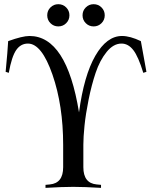

<svg xmlns="http://www.w3.org/2000/svg" viewBox="-20 -909 736 929"><path d="M115.2 -698.2Q80.1 -698.2 58.3 -666.7Q36.6 -635.3 22.5 -556.6L7.3 -561.5Q17.1 -663.6 19.5 -710Q88.4 -734.9 122.6 -734.9Q302.2 -734.9 362.3 -365.2Q386.2 -543.9 441.4 -639.4Q496.6 -734.9 570.3 -734.9Q609.4 -734.9 661.6 -710Q662.1 -706.1 688.5 -561.5L673.3 -556.6Q649.4 -635.3 625 -666.7Q600.6 -698.2 567.9 -698.2Q528.8 -698.2 495.8 -657.5Q462.9 -616.7 442.9 -557.1Q422.9 -497.6 408.7 -427Q394.5 -356.4 388.9 -300.8Q383.3 -245.1 383.3 -209V-100.1Q383.3 -22.5 447.8 -16.6L468.8 -14.6V0Q387.2 -4.9 334.5 -4.9Q281.7 -4.9 200.2 0V-14.6L221.2 -16.6Q285.6 -22.5 285.6 -100.1V-207.5Q285.6 -398.4 233.9 -547.9Q181.6 -698.2 115.2 -698.2ZM224.1 -796.9Q208.5 -812.5 208.5 -835Q208.5 -857.4 224.1 -873Q239.7 -888.7 262.2 -888.7Q284.7 -888.7 300.3 -873Q315.9 -857.4 315.9 -835Q315.9 -812.5 300.3 -796.9Q284.7 -781.2 262.2 -781.2Q239.7 -781.2 224.1 -796.9ZM395 -796.9Q379.4 -812.5 379.4 -835Q379.4 -857.4 395 -873Q410.6 -888.7 433.1 -888.7Q455.6 -888.7 471.2 -873Q486.8 -857.4 486.8 -835Q486.8 -812.5 471.2 -796.9Q455.6 -781.2 433.1 -781.2Q410.6 -781.2 395 -796.9Z"/></svg>

Font: Flanker
Style: Regular
Weight: 400
Designer: Flanker
Foundry: Flanker
Version: Version 2.027